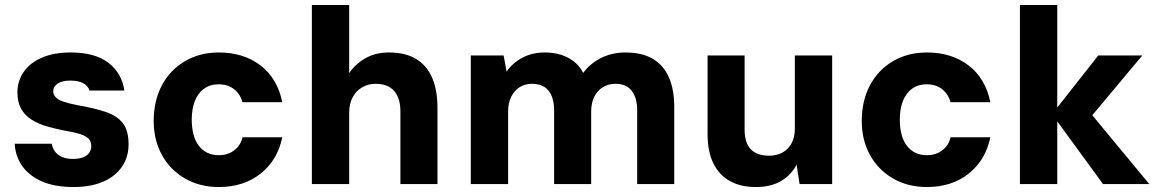

<svg xmlns="http://www.w3.org/2000/svg" viewBox="-20 -740 4655 772"><path d="M276 12Q199 12 147.5 -11Q96 -34 69 -73Q42 -112 39 -162H188Q191 -145 201 -131Q211 -117 229 -109Q247 -101 273 -101Q297 -101 314 -107.5Q331 -114 339 -126Q347 -138 347 -152Q347 -172 335.5 -183Q324 -194 302 -201Q280 -208 249 -213Q206 -221 169.5 -231.5Q133 -242 106 -259.5Q79 -277 64.5 -303.5Q50 -330 50 -369Q50 -414 75 -450.5Q100 -487 148 -508Q196 -529 264 -529Q362 -529 416 -487.5Q470 -446 480 -376H340Q334 -395 314.5 -405.5Q295 -416 263 -416Q230 -416 212 -404Q194 -392 194 -373Q194 -360 203.5 -349.5Q213 -339 234.5 -331.5Q256 -324 292 -317Q361 -305 406.5 -289.5Q452 -274 474.5 -244Q497 -214 497 -160Q497 -108 470 -69Q443 -30 393.5 -9Q344 12 276 12Z M860 12Q783 12 723.5 -22.5Q664 -57 631 -117Q598 -177 598 -253Q598 -335 631 -397Q664 -459 723.5 -494Q783 -529 860 -529Q960 -529 1028 -476.5Q1096 -424 1115 -329H955Q946 -362 921 -381.5Q896 -401 859 -401Q825 -401 800.5 -383.5Q776 -366 763.5 -334Q751 -302 751 -259Q751 -226 758 -199.5Q765 -173 779 -154.5Q793 -136 813 -126Q833 -116 859 -116Q884 -116 903 -124.5Q922 -133 936 -149Q950 -165 955 -188H1115Q1096 -96 1028 -42Q960 12 860 12Z M1234 0V-720H1384V-446Q1409 -483 1449.5 -506Q1490 -529 1544 -529Q1610 -529 1653 -503Q1696 -477 1717.5 -427.5Q1739 -378 1739 -306V0H1590V-292Q1590 -345 1565 -374Q1540 -403 1490 -403Q1461 -403 1436.5 -389Q1412 -375 1398 -349Q1384 -323 1384 -287V0Z M1873 0V-517H2005L2017 -452Q2041 -487 2080.5 -508Q2120 -529 2170 -529Q2207 -529 2236.5 -519.5Q2266 -510 2288.5 -492Q2311 -474 2325 -447Q2354 -486 2398 -507.5Q2442 -529 2495 -529Q2562 -529 2605.5 -503Q2649 -477 2670 -428Q2691 -379 2691 -310V0H2542V-296Q2542 -347 2520 -375Q2498 -403 2455 -403Q2426 -403 2404 -389.5Q2382 -376 2369.5 -351Q2357 -326 2357 -291V0H2208V-296Q2208 -347 2186 -375Q2164 -403 2118 -403Q2091 -403 2069.5 -389.5Q2048 -376 2035.5 -351Q2023 -326 2023 -291V0Z M3019 12Q2957 12 2914 -12.5Q2871 -37 2848 -84Q2825 -131 2825 -201V-517H2974V-219Q2974 -165 2999 -139.5Q3024 -114 3072 -114Q3102 -114 3125 -126Q3148 -138 3162 -162.5Q3176 -187 3176 -224V-517H3326V0H3195L3183 -78Q3162 -37 3121 -12.5Q3080 12 3019 12Z M3707 12Q3630 12 3570.5 -22.5Q3511 -57 3478 -117Q3445 -177 3445 -253Q3445 -335 3478 -397Q3511 -459 3570.5 -494Q3630 -529 3707 -529Q3807 -529 3875 -476.5Q3943 -424 3962 -329H3802Q3793 -362 3768 -381.5Q3743 -401 3706 -401Q3672 -401 3647.5 -383.5Q3623 -366 3610.5 -334Q3598 -302 3598 -259Q3598 -226 3605 -199.5Q3612 -173 3626 -154.5Q3640 -136 3660 -126Q3680 -116 3706 -116Q3731 -116 3750 -124.5Q3769 -133 3783 -149Q3797 -165 3802 -188H3962Q3943 -96 3875 -42Q3807 12 3707 12Z M4415 0 4210 -281 4396 -517H4573L4322 -217V-337L4601 0ZM4081 0V-720H4231V0Z"/></svg>

Font: DM Sans 11pt Black
Style: Regular
Weight: 900
Version: Version 4.004;gftools[0.9.30]